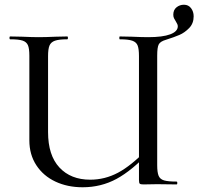

<svg xmlns="http://www.w3.org/2000/svg" viewBox="-20 -779 838 811"><path d="M329 12Q265 12 214 -12Q163 -36 133.5 -81Q104 -126 104 -186V-544Q104 -574 98 -588Q92 -602 75.5 -607.5Q59 -613 23 -613Q20 -613 20 -619Q20 -625 23 -625L73 -624Q117 -622 143 -622Q172 -622 216 -624L264 -625Q267 -625 267 -619Q267 -613 264 -613Q229 -613 212 -607Q195 -601 189 -586.5Q183 -572 183 -542V-221Q183 -123 231 -71.5Q279 -20 361 -20Q423 -20 478.5 -49.5Q534 -79 601 -148L613 -139Q538 -59 472.5 -23.5Q407 12 329 12ZM681 -611Q657 -604 650.5 -591.5Q644 -579 644 -544V-81Q644 -51 650 -36.5Q656 -22 673 -17Q690 -12 726 -12Q729 -12 729 -6Q729 0 726 0L644 -1L586 0Q574 0 570.5 -3Q567 -6 567 -19V-542Q567 -572 561.5 -586.5Q556 -601 539 -607Q522 -613 486 -613Q484 -613 484 -619Q484 -625 486 -625L536 -624Q580 -622 606 -622Q667 -622 699 -634Q731 -646 731 -668Q731 -676 723 -688Q718 -696 715 -702Q712 -708 712 -717Q712 -737 725.5 -748Q739 -759 757 -759Q776 -759 787 -744.5Q798 -730 798 -710Q798 -680 779 -660.5Q760 -641 738 -631.5Q716 -622 681 -611Z"/></svg>

Font: Cormorant Infant Medium
Style: Regular
Weight: 500
Designer: Christian Thalmann (Catharsis Fonts)
Foundry: Catharsis Fonts
Version: Version 4.000